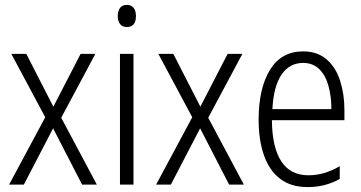

<svg xmlns="http://www.w3.org/2000/svg" viewBox="-20 -751 1468 781"><path d="M164 -274 26 -532H87L197 -317L308 -532H368L229 -272L374 0H314L196 -229L77 0H17Z M496 -731Q515 -731 524 -718.5Q533 -706 533 -686Q533 -641 496 -641Q478 -641 468.5 -653Q459 -665 459 -686Q459 -706 468 -718.5Q477 -731 496 -731ZM523 -532V0H468V-532Z M762 -274 624 -532H685L795 -317L906 -532H966L827 -272L972 0H912L794 -229L675 0H615Z M1213 -542Q1271 -542 1308.5 -509.5Q1346 -477 1363.5 -422.5Q1381 -368 1381 -303V-262H1086Q1087 -152 1124 -95Q1161 -38 1235 -38Q1299 -38 1362 -75V-23Q1333 -7 1301 1.5Q1269 10 1231 10Q1163 10 1119 -24Q1075 -58 1053.5 -120Q1032 -182 1032 -264Q1032 -391 1078 -466.5Q1124 -542 1213 -542ZM1213 -495Q1158 -495 1125.5 -448Q1093 -401 1088 -307H1328Q1328 -359 1316 -402Q1304 -445 1278.5 -470Q1253 -495 1213 -495Z"/></svg>

Font: Noto Sans Gurmukhi UI Condensed Light
Style: Regular
Weight: 300
Width: 3
Designer: Jelle Bosma - Monotype Design Team
Foundry: Monotype Imaging Inc.
Version: Version 2.004; ttfautohint (v1.8.4.7-5d5b)